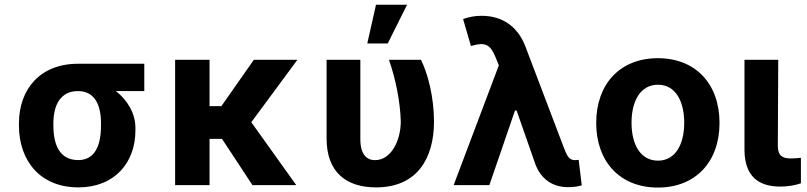

<svg xmlns="http://www.w3.org/2000/svg" viewBox="-20 -806 3512 836"><path d="M62.5 -258.5C62.9 -105.8 155.2 9.9 321 9.9C479.8 9.9 570 -98.7 569.6 -238.6V-248.6C570 -313.2 533.4 -371.4 484.7 -409.4H608.3V-528.4H319.6C154.1 -528.4 62.9 -416.9 62.5 -269.9ZM212.4 -269.9C212.7 -345.2 241.1 -409.4 319.6 -409.4C394.9 -409.4 419.7 -345.2 419.7 -269.9V-258.5C419.7 -175.8 394.9 -109 321 -109C239.3 -109 212.7 -175.8 212.4 -258.5Z M892.4 -545.5H742.5V0H892.4V-201.3H946.7L1079.2 0H1269.9L1074.2 -273.8L1274.9 -545.5H1085.2L943.9 -343.8H892.4Z M1402 -545.5V-203.1C1402 -55.8 1487.9 9.9 1617.5 9.9C1795.8 9.9 1869.7 -115.8 1869.7 -277C1869.7 -380.7 1843.4 -485.8 1812.9 -545.5H1673.7C1702.1 -464.5 1722.7 -364 1725.1 -277C1724.8 -192.5 1682.2 -108.7 1612.9 -108.7C1578.8 -108.7 1548.7 -131 1549 -201.7V-545.5ZM1579.2 -616.8H1668.3L1752.5 -785.5H1617.2Z M2452.8 8.9C2473.4 9.2 2499.3 5.7 2513.1 1.1L2499.6 -110.1C2495.7 -109.7 2489.7 -108.7 2484.4 -108.7C2458.5 -108.7 2449.6 -124.6 2433.9 -166.2L2267.4 -604.4C2234.4 -690.3 2167.6 -737.2 2077.1 -737.2C2046.5 -737.2 2021 -731.9 1996.4 -723L2030.5 -605.8C2094.5 -623.9 2114.7 -613.6 2139.2 -553.3L2152 -521.3L1955.3 0H2110.8L2222.3 -324.6H2229.4L2311.8 -89.1C2337 -24.9 2387.1 8.9 2452.8 8.9Z M2844.5 10.7C3009.9 10.7 3112.9 -102.6 3112.9 -270.6C3112.9 -439.6 3009.9 -552.6 2844.5 -552.6C2679 -552.6 2576 -439.6 2576 -270.6C2576 -102.6 2679 10.7 2844.5 10.7ZM2845.2 -106.5C2768.8 -106.5 2729.8 -176.5 2729.8 -271.7C2729.8 -366.8 2768.8 -437.1 2845.2 -437.1C2920.1 -437.1 2959.2 -366.8 2959.2 -271.7C2959.2 -176.5 2920.1 -106.5 2845.2 -106.5Z M3221.6 -545.5V-152.7C3222.3 -39.1 3282 6.4 3377.5 6.4C3411.2 6.4 3442.5 0.7 3467.3 -7.8V-119C3456.3 -117.9 3443.2 -116.1 3424.4 -116.1C3387.1 -116.1 3367.2 -127.1 3366.8 -170.8L3368.6 -545.5Z"/></svg>

Font: Karasuma Gothic
Style: Bold
Weight: 700
Designer: Rasmus Andersson / Ryoko Nishizuka
Foundry: Genbu
Version: Version 1.00